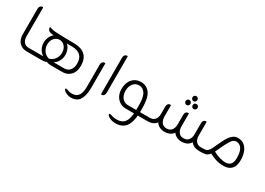

<svg xmlns="http://www.w3.org/2000/svg" viewBox="-9 -1319 3168 2296"><g transform="rotate(30 1575.0 -171.0)"><path d="M246 0H215Q149 0 109.5 -40.5Q70 -81 70 -155V-504Q70 -528 81.5 -542Q93 -556 111 -556H116Q121 -556 121 -550V-156Q121 -109 144 -79Q167 -49 213 -49H246Z M659 -368Q757 -367 809 -318.5Q861 -270 861 -175Q861 -92 817 -46Q773 0 705 0H551Q535 0 515.5 -3Q496 -6 486 -13Q476 -6 457 -3Q438 0 421 0H235V-49H415Q379 -69 357.5 -108.5Q336 -148 336 -191Q336 -235 352 -270.5Q368 -306 396 -328Q375 -329 362 -332Q333 -337 321 -352Q309 -367 308 -383V-387Q308 -394 316 -392Q333 -385 354 -381Q373 -376 402 -374Q431 -372 477 -371Q505 -370 556.5 -369Q608 -368 659 -368ZM556 -49H703Q752 -49 780.5 -83.5Q809 -118 809 -176Q809 -319 656 -322Q638 -322 619 -322Q600 -322 581 -323Q607 -301 621 -266.5Q635 -232 635 -191Q635 -148 613.5 -108.5Q592 -69 556 -49ZM486 -318Q446 -318 415 -285Q384 -252 384 -193Q384 -151 409.5 -111.5Q435 -72 486 -58Q536 -72 562 -111.5Q588 -151 588 -193Q588 -252 557.5 -285Q527 -318 486 -318Z M938 167Q997 165 1022.5 123Q1048 81 1048 13V-299Q1048 -322 1059 -335.5Q1070 -349 1089 -349H1094Q1099 -349 1099 -344V-2Q1099 95 1063.5 155Q1028 215 944 214Q921 214 900.5 207Q880 200 861 189Q840 176 837 161Q834 149 847 149Q850 149 852.5 149.5Q855 150 858 151Q880 159 897 163Q914 167 938 167Z M1249 0H1244Q1238 0 1238 -6V-504Q1238 -528 1249.5 -542Q1261 -556 1279 -556H1284Q1289 -556 1289 -550V-51Q1289 -28 1278 -14Q1267 0 1249 0Z M1749 -49H1872V0H1747Q1744 37 1736.5 69.5Q1729 102 1713 132Q1692 172 1653 193Q1614 214 1565 214Q1531 214 1507.5 207Q1484 200 1465 189Q1444 175 1441 161Q1441 159 1440.5 158.5Q1440 158 1440 158Q1440 149 1451 149Q1455 149 1461 151Q1484 159 1505 163Q1526 167 1550 167Q1565 167 1580 165Q1595 163 1606 159Q1650 144 1670.5 101Q1691 58 1695 0H1582Q1534 0 1497 -23.5Q1460 -47 1439.5 -87.5Q1419 -128 1419 -178Q1419 -266 1464.5 -317Q1510 -368 1580 -368Q1635 -368 1670.5 -342Q1706 -316 1725 -272Q1737 -244 1743 -203Q1749 -162 1750 -119Q1750 -100 1750 -83Q1750 -66 1749 -49ZM1471 -180Q1471 -146 1484.5 -116Q1498 -86 1523 -67.5Q1548 -49 1583 -49H1697Q1699 -108 1696 -162.5Q1693 -217 1675 -257Q1662 -286 1638 -303.5Q1614 -321 1580 -321Q1531 -321 1501 -282Q1471 -243 1471 -180Z M2238 -482Q2224 -482 2214 -492.5Q2204 -503 2204 -518Q2204 -532 2214 -542Q2224 -552 2238 -552Q2252 -552 2262 -542Q2272 -532 2272 -518Q2272 -503 2262 -492.5Q2252 -482 2238 -482ZM2189 -401Q2175 -401 2165 -411.5Q2155 -422 2155 -437Q2155 -451 2165 -461Q2175 -471 2189 -471Q2203 -471 2213 -461Q2223 -451 2223 -437Q2223 -422 2213 -411.5Q2203 -401 2189 -401ZM2253 -437Q2253 -451 2263 -461Q2273 -471 2286 -471Q2301 -471 2311 -461Q2321 -451 2321 -437Q2321 -422 2311 -411.5Q2301 -401 2286 -401Q2273 -401 2263 -411.5Q2253 -422 2253 -437ZM2590 -49H2623V0H2592Q2514 0 2476 -53Q2438 9 2355 9Q2318 9 2287.5 -5.5Q2257 -20 2239 -48Q2220 -20 2189 -5.5Q2158 9 2121 9Q2082 9 2050 -6.5Q2018 -22 2000 -53Q1962 0 1884 0H1862V-49H1886Q1932 -49 1955 -79Q1978 -109 1978 -156V-258Q1978 -281 1989 -294.5Q2000 -308 2019 -308H2024Q2029 -308 2029 -303V-151Q2029 -103 2052 -70.5Q2075 -38 2120 -38Q2166 -38 2189.5 -68Q2213 -98 2213 -146V-278Q2213 -302 2224 -315.5Q2235 -329 2253 -329H2258Q2264 -329 2264 -324V-151Q2264 -103 2286.5 -70.5Q2309 -38 2355 -38Q2401 -38 2424 -68Q2447 -98 2447 -146V-298Q2447 -321 2458.5 -335Q2470 -349 2488 -349H2493Q2498 -349 2498 -344V-156Q2498 -109 2521 -79Q2544 -49 2590 -49Z M2922 -368Q2974 -368 3009 -340Q3044 -312 3062 -263.5Q3080 -215 3080 -153Q3080 -93 3060.5 -57.5Q3041 -22 3008 -6.5Q2975 9 2933 9Q2878 9 2828.5 -6Q2779 -21 2735 -46Q2708 -11 2679 -5.5Q2650 0 2617 0H2611V-49H2617Q2645 -49 2663 -54.5Q2681 -60 2697.5 -82Q2714 -104 2735 -154Q2753 -192 2771 -230Q2789 -268 2810 -299Q2831 -330 2858 -349Q2885 -368 2922 -368ZM2934 -38Q2956 -39 2977 -47Q2998 -55 3012.5 -79.5Q3027 -104 3027 -153Q3027 -216 3012.5 -253Q2998 -290 2974 -305.5Q2950 -321 2923 -321Q2885 -321 2853.5 -271Q2822 -221 2788 -144Q2773 -110 2762 -89Q2809 -62 2855.5 -50Q2902 -38 2934 -38Z"/></g></svg>

Font: Zain Light
Style: Regular
Weight: 300
Designer: Zain,Boutros
Foundry: Mobile Telecommunications Company (Zain), 2024
Version: Version 1.51; ttfautohint (v1.8.4)